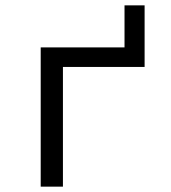

<svg xmlns="http://www.w3.org/2000/svg" viewBox="-20 -697 640 717"><path d="M132 0V-520H445V-677H520V-447H215V0Z"/></svg>

Font: Iosevka Extended
Style: Regular
Weight: 400
Width: 7
Monospace: yes
Designer: Belleve Invis
Foundry: Belleve Invis
Version: Version 32.5.0; ttfautohint (v1.8.4)